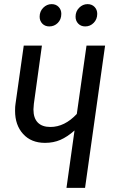

<svg xmlns="http://www.w3.org/2000/svg" viewBox="-20 -910 545 930"><path d="M489 -689 392 0H302L341 -278Q306 -247 272.5 -232.5Q239 -218 198 -218Q131 -218 92 -261Q53 -304 53 -373Q53 -395 55 -406L95 -689H183L144 -407Q142 -387 142 -380Q142 -338 163 -316.5Q184 -295 224 -295Q293 -295 352 -358L399 -689ZM172 -829Q172 -855 189.5 -872.5Q207 -890 230 -890Q251 -890 264 -876.5Q277 -863 277 -843Q277 -816 260 -799Q243 -782 219 -782Q198 -782 185 -795.5Q172 -809 172 -829ZM346 -829Q346 -855 363.5 -872.5Q381 -890 404 -890Q425 -890 438 -876.5Q451 -863 451 -843Q451 -817 434 -799.5Q417 -782 393 -782Q372 -782 359 -795.5Q346 -809 346 -829Z"/></svg>

Font: Fira Sans Compressed
Style: Italic
Weight: 400
Width: 1
Italic angle: -8°
Designer: bBox Type GmbH & Carrois Corporate GbR & Edenspiekermann AG
Foundry: bBox Type GmbH & Carrois Corporate GbR & Edenspiekermann AG
Version: Version 4.301